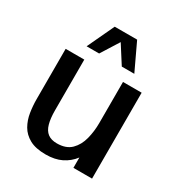

<svg xmlns="http://www.w3.org/2000/svg" viewBox="-173 -838 903 967"><g transform="rotate(30 279.0 -354.5)"><path d="M233.4 11.7Q174.8 11.7 139.4 -7.8Q104 -27.3 85.7 -59.3Q67.4 -91.3 61.3 -129.9Q55.2 -168.5 55.2 -206.5V-499.5H163.6V-205.1Q163.6 -157.7 172.4 -126.5Q181.2 -95.2 201.2 -80.1Q221.2 -64.9 254.4 -64.9Q307.6 -64.9 336.7 -93.8Q365.7 -122.6 377.2 -167.5Q388.7 -212.4 388.7 -260.7V-499.5H497.1V0H388.7V-60.1Q362.8 -25.9 324.7 -7.1Q286.6 11.7 233.4 11.7ZM140.1 -563.5 213.4 -719.7H343.8L417.5 -563.5H344.7L278.3 -667.5L212.9 -563.5Z"/></g></svg>

Font: Pontano Sans
Style: Bold
Weight: 700
Designer: Vernon Adams
Foundry: Vernon Adams
Version: Version 2.001